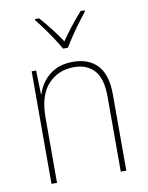

<svg xmlns="http://www.w3.org/2000/svg" viewBox="-86 -825 684 887"><g transform="rotate(-10 256.5 -381.5)"><path d="M278 -538Q352 -538 393 -494Q434 -450 434 -357V0H408V-352Q408 -437 373.5 -475Q339 -513 278 -513Q205 -513 157 -462Q109 -411 109 -305V0H83V-528H104L107 -416H109Q118 -446 139 -474Q160 -502 194 -520Q228 -538 278 -538ZM244 -606Q232 -628 213.5 -656Q195 -684 175.5 -711Q156 -738 140 -757V-763H159Q184 -736 210 -702Q236 -668 256 -638Q299 -701 354 -763H373V-757Q356 -736 336 -709Q316 -682 298 -655Q280 -628 267 -606Z"/></g></svg>

Font: Noto Sans Lao UI SemCond Thin
Style: Regular
Weight: 100
Width: 4
Designer: Monotype Design Team
Foundry: Monotype Imaging Inc.
Version: Version 2.000; ttfautohint (v1.8.4.7-5d5b)